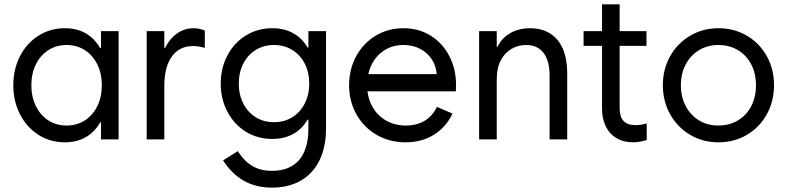

<svg xmlns="http://www.w3.org/2000/svg" viewBox="-20 -649 3666 894"><path d="M282.2 13.7Q213.9 13.7 159.2 -21Q104.5 -55.7 73.2 -116.7Q42 -177.7 42 -252Q42 -327.1 73.2 -387.7Q104.5 -448.2 159.2 -482.9Q213.9 -517.6 282.2 -517.6Q345.7 -517.6 391.1 -486.3Q436.5 -455.1 460.4 -395.5Q484.4 -335.9 484.4 -252L434.6 -424.8H496.1V-79.1H434.6L484.4 -252Q484.4 -168 460.4 -108.4Q436.5 -48.8 391.1 -17.6Q345.7 13.7 282.2 13.7ZM454.1 -252Q454.1 -306.6 433.1 -349.1Q412.1 -391.6 375 -415.5Q337.9 -439.5 290 -439.5Q242.2 -439.5 205.1 -415.5Q168 -391.6 147 -349.1Q126 -306.6 126 -252Q126 -198.2 147 -155.3Q168 -112.3 205.1 -88.4Q242.2 -64.5 290 -64.5Q337.9 -64.5 375 -88.4Q412.1 -112.3 433.1 -154.8Q454.1 -197.3 454.1 -252ZM450.2 0V-101.6L471.7 -252L450.2 -385.7V-503.9H532.2V0Z M663.1 -503.9H745.1V0H663.1ZM730.5 -341.8V-425.8H760.7L730.5 -341.8Q730.5 -389.6 751 -430.2Q771.5 -470.7 805.7 -494.1Q839.8 -517.6 880.9 -517.6Q908.2 -517.6 933.6 -506.8V-425.8Q906.2 -434.6 878.9 -434.6Q836.9 -434.6 807.1 -413.1Q777.3 -391.6 761.2 -350.6Q745.1 -309.6 745.1 -252Z M1248 -2Q1179.7 -2 1125 -35.6Q1070.3 -69.3 1039.1 -128.4Q1007.8 -187.5 1007.8 -259.8Q1007.8 -332 1039.1 -391.1Q1070.3 -450.2 1125 -483.9Q1179.7 -517.6 1248 -517.6Q1311.5 -517.6 1356.9 -487.3Q1402.3 -457 1426.3 -399.4Q1450.2 -341.8 1450.2 -259.8L1400.4 -427.7H1462.9V-91.8H1400.4L1450.2 -259.8Q1450.2 -178.7 1426.3 -120.6Q1402.3 -62.5 1356.9 -32.2Q1311.5 -2 1248 -2ZM1419.9 -259.8Q1419.9 -312.5 1398.9 -353Q1377.9 -393.6 1340.8 -416.5Q1303.7 -439.5 1255.9 -439.5Q1208 -439.5 1170.9 -416.5Q1133.8 -393.6 1112.8 -352.5Q1091.8 -311.5 1091.8 -259.8Q1091.8 -208 1112.8 -167Q1133.8 -126 1170.9 -103Q1208 -80.1 1255.9 -80.1Q1303.7 -80.1 1340.8 -103Q1377.9 -126 1398.9 -167Q1419.9 -208 1419.9 -259.8ZM1018.6 97.7 1086.9 54.7Q1119.1 103.5 1156.7 125Q1194.3 146.5 1246.1 146.5Q1329.1 146.5 1372.6 96.2Q1416 45.9 1416 -50.8V-118.2L1438.5 -252L1416 -402.3V-503.9H1498V-50.8Q1498 35.2 1467.8 97.2Q1437.5 159.2 1380.9 191.9Q1324.2 224.6 1246.1 224.6Q1171.9 224.6 1115.7 192.9Q1059.6 161.1 1018.6 97.7Z M1605.5 -252Q1605.5 -327.1 1638.7 -387.7Q1671.9 -448.2 1729.5 -482.9Q1787.1 -517.6 1858.4 -517.6Q1929.7 -517.6 1985.4 -482.9Q2041 -448.2 2072.3 -387.7Q2103.5 -327.1 2103.5 -252Q2103.5 -242.2 2102.5 -223.6H1671.9V-303.7H2021.5L2013.7 -293Q2013.7 -334 1993.7 -367.7Q1973.6 -401.4 1938.5 -420.4Q1903.3 -439.5 1858.4 -439.5Q1809.6 -439.5 1771 -415.5Q1732.4 -391.6 1710.9 -349.1Q1689.5 -306.6 1689.5 -252Q1689.5 -197.3 1712.9 -154.3Q1736.3 -111.3 1777.3 -87.9Q1818.4 -64.5 1870.1 -64.5Q1921.9 -64.5 1958.5 -87.4Q1995.1 -110.4 2014.6 -151.4L2086.9 -120.1Q2057.6 -57.6 2001 -22Q1944.3 13.7 1868.2 13.7Q1793.9 13.7 1733.9 -21Q1673.8 -55.7 1639.6 -116.7Q1605.5 -177.7 1605.5 -252Z M2210.9 -503.9H2293V0H2210.9ZM2429.7 -439.5Q2393.6 -439.5 2362.3 -421.9Q2331.1 -404.3 2312 -368.7Q2293 -333 2293 -281.2L2281.2 -359.4V-430.7H2308.6L2281.2 -359.4Q2281.2 -406.2 2302.2 -441.9Q2323.2 -477.5 2360.8 -497.6Q2398.4 -517.6 2447.3 -517.6Q2502.9 -517.6 2542 -492.7Q2581.1 -467.8 2601.1 -420.9Q2621.1 -374 2621.1 -308.6V0H2539.1V-296.9Q2539.1 -366.2 2510.7 -402.8Q2482.4 -439.5 2429.7 -439.5Z M2697.3 -503.9H2990.2V-435.5H2697.3ZM2783.2 -143.6V-628.9H2865.2V-146.5Q2865.2 -105.5 2883.3 -85.9Q2901.4 -66.4 2939.5 -66.4Q2964.8 -66.4 2991.2 -74.2V2.9Q2957 13.7 2927.7 13.7Q2883.8 13.7 2851.1 -5.4Q2818.4 -24.4 2800.8 -60.1Q2783.2 -95.7 2783.2 -143.6Z M3066.4 -252Q3066.4 -327.1 3100.6 -387.7Q3134.8 -448.2 3193.8 -482.9Q3252.9 -517.6 3325.2 -517.6Q3398.4 -517.6 3457.5 -482.9Q3516.6 -448.2 3550.3 -387.7Q3584 -327.1 3584 -252Q3584 -177.7 3550.3 -116.7Q3516.6 -55.7 3457.5 -21Q3398.4 13.7 3325.2 13.7Q3252.9 13.7 3193.8 -21Q3134.8 -55.7 3100.6 -116.7Q3066.4 -177.7 3066.4 -252ZM3500 -252Q3500 -306.6 3478 -349.1Q3456.1 -391.6 3416 -415.5Q3376 -439.5 3325.2 -439.5Q3274.4 -439.5 3234.9 -415.5Q3195.3 -391.6 3172.9 -349.1Q3150.4 -306.6 3150.4 -252Q3150.4 -197.3 3172.9 -154.8Q3195.3 -112.3 3234.9 -88.4Q3274.4 -64.5 3325.2 -64.5Q3376 -64.5 3416 -88.4Q3456.1 -112.3 3478 -154.8Q3500 -197.3 3500 -252Z"/></svg>

Font: Wanted Sans Variable
Style: Regular
Weight: 400
Designer: Original Design by Kil Hyung-jin and Kang Hanbin, Wanted Lab, Inc; Hangeul from Source Han Sans by Jang Soo-young and Ka
Foundry: Wanted Lab, Inc.
Version: Version 1.003;Glyphs 3.2 (3227)